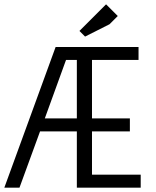

<svg xmlns="http://www.w3.org/2000/svg" viewBox="-20 -867 720 887"><path d="M620 -650V-590H405V-320H580V-260H405V-60H630V0H335V-260H165L70 0H0L237 -650ZM335 -320V-590H285L187 -320ZM524 -793 486 -755 373 -698 347 -724 470 -847Z"/></svg>

Font: Unica One
Style: Regular
Weight: 400
Designer: Eduardo Rodriguez Tunni
Foundry: Eduardo Rodriguez Tunni
Version: Version 1.001